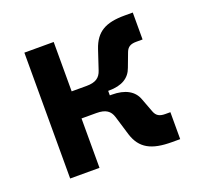

<svg xmlns="http://www.w3.org/2000/svg" viewBox="-97 -630 780 742"><g transform="rotate(-20 293.0 -259.0)"><path d="M72.3 0H192.9V-203.1H253.9C292.5 -203.1 310.1 -189.9 318.4 -163.1L342.3 -84C362.3 -20.5 406.7 2.4 490.2 2.4H523.9V-108.4H502.9C479.5 -108.4 466.8 -115.7 459.5 -134.8L438 -191.9C424.8 -229.5 389.2 -249.5 334.5 -249.5H326.2V-268.1H329.6C382.8 -268.1 415 -288.1 428.2 -325.7L449.7 -382.8C457 -401.9 469.7 -409.2 493.2 -409.2H519V-520H485.4C406.7 -520 366.2 -497.1 344.7 -433.6L318.4 -354.5C309.6 -327.6 292 -314.5 253.9 -314.5H192.9V-517.6H72.3Z"/></g></svg>

Font: Cascadia Code PL SemiBold
Style: Regular
Weight: 600
Monospace: yes
Designer: Aaron Bell
Foundry: Saja Typeworks
Version: Version 2404.023